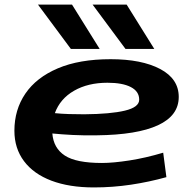

<svg xmlns="http://www.w3.org/2000/svg" viewBox="-20 -810 834 840"><path d="M708 -35Q633 -14 553 -2Q473 10 391 10Q283 10 205 -19.5Q127 -49 85 -105Q43 -161 43 -238Q43 -330 91 -400.5Q139 -471 233 -511Q327 -551 464 -551Q600 -551 681 -508Q762 -465 762 -386Q762 -304 671 -262Q580 -220 404 -218Q347 -217 298 -219.5Q249 -222 209 -226Q214 -162 263.5 -129.5Q313 -97 426 -97Q475 -97 546 -108Q617 -119 694 -142ZM450 -448Q365 -448 304 -413Q243 -378 220 -315Q249 -312 281.5 -311Q314 -310 349 -310Q464 -311 526.5 -326Q589 -341 589 -374Q589 -410 552.5 -429Q516 -448 450 -448ZM290 -596 146 -790H295L416 -596ZM529 -596 385 -790H534L655 -596Z"/></svg>

Font: Georama ExtraExtended SemiBold
Style: Italic
Weight: 600
Width: 8
Italic angle: -9°
Designer: Jean-Baptiste Levee
Foundry: Production Type
Version: Version 1.000